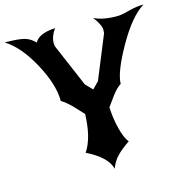

<svg xmlns="http://www.w3.org/2000/svg" viewBox="-137 -854 1039 1067"><g transform="rotate(-15 383.0 -320.0)"><path d="M259 -27Q308 -100 312 -236Q306 -242 285.5 -264.5Q265 -287 255.5 -296.5Q246 -306 230 -319.5Q214 -333 200 -341Q200 -435 133 -559.5Q66 -684 -17 -736Q70 -735 101 -724.5Q132 -714 155 -689Q181 -736 274 -740Q245 -700 245 -661Q245 -655 247 -643L353 -395L391 -356L428 -394L530 -643Q531 -649 531 -661Q531 -691 493 -740Q543 -715 625 -715Q650 -715 696 -727.5Q742 -740 783 -740Q706 -693 626.5 -553Q547 -413 546 -346Q528 -335 512.5 -317.5Q497 -300 478.5 -273.5Q460 -247 452 -237Q454 -176 469.5 -113.5Q485 -51 507 -27Q460 5 433.5 32.5Q407 60 392 100Q375 30 259 -27Z"/></g></svg>

Font: NewRocker
Style: Regular
Weight: 400
Designer: Pablo Impallari, Brenda Gallo, Rodrigo Fuenzalida
Foundry: Pablo Impallari, Brenda Gallo, Rodrigo Fuenzalida
Version: Version 1.000